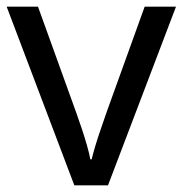

<svg xmlns="http://www.w3.org/2000/svg" viewBox="-20 -556 548 576"><path d="M203 0 0 -536H94L208 -220Q216 -198 225 -171Q234 -144 241 -119.5Q248 -95 251 -78H255Q259 -95 266.5 -120Q274 -145 283.5 -172Q293 -199 300 -220L414 -536H508L304 0Z"/></svg>

Font: Noto Sans Limbu
Style: Regular
Weight: 400
Designer: Monotype Design Team
Foundry: Monotype Imaging Inc.
Version: Version 2.004; ttfautohint (v1.8.4.7-5d5b)